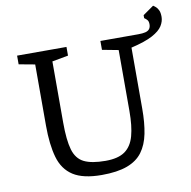

<svg xmlns="http://www.w3.org/2000/svg" viewBox="-86 -861 956 960"><g transform="rotate(-10 392.5 -381.5)"><path d="M354.5 13.3Q260.4 13.3 209.7 -19.2Q159 -51.8 140.5 -116.8Q121.9 -181.8 121.9 -278V-588.9L40.4 -603.9V-648H291.1V-603.9L209.2 -588.9V-278Q209.2 -189.3 223.5 -140.3Q237.7 -91.3 276.1 -72.2Q314.5 -53.1 385.4 -53.1Q449.4 -53.1 483.7 -77.5Q518.1 -102 531.8 -151.8Q545.5 -201.6 545.5 -278V-587.3L463.3 -602.9V-648H656.2Q677.8 -648 692 -651.5Q706.1 -655 712.9 -663.9Q719.7 -672.8 719.7 -687.8Q719.7 -701.4 714.2 -708.6Q708.6 -715.9 698.6 -722.4V-737.4L753.3 -775.8Q760.2 -771.5 767.4 -765Q774.5 -758.5 780 -746.7Q785.5 -735 785.5 -714Q785.5 -690.9 771.4 -668.2Q757.3 -645.5 719.9 -625.2Q682.5 -605 610.6 -588.1V-278Q610.6 -206.4 599.7 -152Q588.8 -97.6 561.4 -60.7Q534.1 -23.9 483.8 -5.3Q433.4 13.3 354.5 13.3Z"/></g></svg>

Font: Faustina Light
Style: Regular
Weight: 300
Designer: Alfonso Garcia
Foundry: http://www.omnibus-type.com
Version: Version 1.200